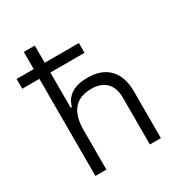

<svg xmlns="http://www.w3.org/2000/svg" viewBox="-171 -857 928 982"><g transform="rotate(-30 293.0 -366.0)"><path d="M431.2 0H496.1V-278.3C496.1 -391.1 434.1 -455.6 325.7 -455.6C246.1 -455.6 198.2 -425.8 181.2 -365.2H174.3V-573.2H376V-630.9H174.3V-732.4H109.4V-630.9H8.3V-573.2H109.4V0H174.3V-232.4C174.3 -342.3 221.2 -396.5 314 -396.5C387.7 -396.5 431.2 -354 431.2 -278.3Z"/></g></svg>

Font: Cascadia Code PL Light
Style: Regular
Weight: 300
Monospace: yes
Designer: Aaron Bell
Foundry: Saja Typeworks
Version: Version 2404.023